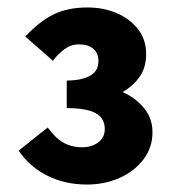

<svg xmlns="http://www.w3.org/2000/svg" viewBox="-20 -907 472 515"><path d="M213 -412Q155 -412 107.5 -435.5Q60 -459 30 -503L108 -565Q128 -537 150 -524.5Q172 -512 200 -512Q226 -512 243.5 -525Q261 -538 261 -561Q261 -590 236.5 -603.5Q212 -617 159 -617V-691Q198 -691 221 -703.5Q244 -716 244 -743Q244 -765 230 -776.5Q216 -788 192 -788Q171 -788 153.5 -775.5Q136 -763 122 -744L48 -809Q86 -850 124 -868.5Q162 -887 215 -887Q257 -887 292.5 -872Q328 -857 350 -829Q372 -801 372 -762Q372 -727 355.5 -702.5Q339 -678 309 -660Q343 -645 366 -617.5Q389 -590 389 -552Q389 -511 364.5 -479Q340 -447 300 -429.5Q260 -412 213 -412Z"/></svg>

Font: Noto Sans HK Thin Black
Style: Regular
Weight: 900
Version: Version 2.004-H2;hotconv 1.0.118;makeotfexe 2.5.65603